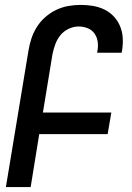

<svg xmlns="http://www.w3.org/2000/svg" viewBox="-20 -763 540 783"><path d="M4 0 96 -556Q100 -581 108 -605.5Q116 -630 130 -652.5Q144 -675 164.5 -693Q185 -711 209 -722.5Q233 -734 258.5 -738.5Q284 -743 308 -743Q334 -743 358.5 -739Q383 -735 405 -724.5Q427 -714 443.5 -696.5Q460 -679 469.5 -656.5Q479 -634 480.5 -609Q482 -584 478 -558L476 -548H376L377 -554Q381 -573 378.5 -592Q376 -611 365.5 -626Q355 -641 337.5 -648Q320 -655 301 -655Q280 -655 260 -645.5Q240 -636 226.5 -619.5Q213 -603 205.5 -582.5Q198 -562 194 -542L155 -304H434L419 -216H140L105 0Z"/></svg>

Font: Iosevka Term Curly Semibold
Style: Italic
Weight: 600
Italic angle: -9°
Designer: Belleve Invis
Foundry: Belleve Invis
Version: Version 32.3.0